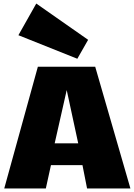

<svg xmlns="http://www.w3.org/2000/svg" viewBox="-20 -1065 757 1085"><path d="M4 0 194 -688H518L717 0H472L446 -132H268L239 0ZM289 -255H422L357 -556ZM417 -733 84 -866 185 -1045 478 -840Z"/></svg>

Font: Paytone One
Style: Regular
Weight: 400
Designer: Vernon Adams
Foundry: Vernon Adams
Version: Version 1.002; ttfautohint (v1.8.4.7-5d5b);gftools[0.9.23]